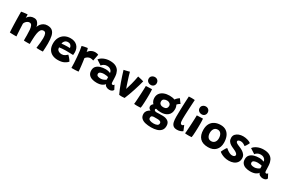

<svg xmlns="http://www.w3.org/2000/svg" viewBox="155 -2263 6021 4057"><g transform="rotate(30 3166.0 -234.0)"><path d="M67 4Q64.5 -28.5 62.2 -79Q60 -129.5 58.2 -188.5Q56.5 -247.5 55.2 -306.2Q54 -365 53.5 -414.5Q53 -464 53 -495Q68.5 -499 98 -503.2Q127.5 -507.5 157 -510.5Q186.5 -513.5 203 -513.5Q203.5 -502.5 204 -485Q204.5 -467.5 204.8 -451.5Q205 -435.5 205 -428.5Q209 -441.5 227.2 -462.8Q245.5 -484 278.5 -501.2Q311.5 -518.5 359.5 -518.5Q411 -518.5 440 -490.5Q469 -462.5 483 -426Q487.5 -414 490 -401.5Q492.5 -389 494.5 -377Q505.5 -413 531.2 -446.5Q557 -480 595.5 -501.2Q634 -522.5 684 -522.5Q764 -522.5 806.8 -484.2Q849.5 -446 865.5 -373Q881.5 -300 881.5 -195Q881.5 -148.5 878.8 -96Q876 -43.5 873 5.5Q834 8 796.5 8Q776.5 8 756.5 7.2Q736.5 6.5 716 5Q726 -69.5 732.5 -132Q739 -194.5 739 -242.5Q739 -311.5 723.2 -348.2Q707.5 -385 669.5 -385Q623.5 -385 600 -348.5Q576.5 -312 567.2 -251Q558 -190 555.5 -116Q554.5 -87.5 553.5 -57.2Q552.5 -27 552.5 4.5Q542.5 5 524.2 5.8Q506 6.5 486 6.5Q462.5 6.5 440.5 5.8Q418.5 5 409 3.5Q408 -30 408.2 -60.2Q408.5 -90.5 408.5 -122Q408.5 -198 403.2 -258Q398 -318 380 -352.5Q362 -387 324 -387Q297.5 -387 274 -372.8Q250.5 -358.5 234 -337Q217.5 -315.5 212.5 -294.5Q215.5 -215 219 -149.5Q222.5 -84 225.5 -42.5Q228.5 -1 229.5 7Q224 7 206.5 7.8Q189 8.5 176 8.5Q144 8.5 112.8 7Q81.5 5.5 67 4Z M1466 -89.5Q1438 -55.5 1380.5 -26.5Q1323 2.5 1230 2.5Q1154 2.5 1095.8 -26.2Q1037.5 -55 1004.8 -111.8Q972 -168.5 972 -253Q972 -337.5 1006 -400.2Q1040 -463 1101 -497.8Q1162 -532.5 1243.5 -532.5Q1346 -532.5 1405.5 -475.2Q1465 -418 1467.5 -317Q1468 -283 1463 -251.5Q1455.5 -251.5 1431 -252.2Q1406.5 -253 1375.8 -253.8Q1345 -254.5 1317.8 -255Q1290.5 -255.5 1277.5 -255.5Q1234 -255.5 1193 -251.5Q1152 -247.5 1125 -243Q1125 -224.5 1130 -208.5Q1139.5 -177.5 1170.5 -160.5Q1201.5 -143.5 1240 -143.5Q1286.5 -143.5 1317.8 -164.5Q1349 -185.5 1371.5 -207.5Q1375 -205 1387 -192.5Q1399 -180 1414.8 -162.2Q1430.5 -144.5 1444.5 -125.2Q1458.5 -106 1466 -89.5ZM1130.5 -336.5Q1153 -340 1186 -343Q1219 -346 1262.5 -346Q1285.5 -346 1304 -345.2Q1322.5 -344.5 1330 -344.5Q1330 -355 1327 -367.5Q1320.5 -393 1297.8 -413.8Q1275 -434.5 1237.5 -434.5Q1189 -434.5 1160.8 -404.2Q1132.5 -374 1130.5 -336.5Z M1679 -448Q1690.5 -470.5 1714.2 -491Q1738 -511.5 1770.8 -524.5Q1803.5 -537.5 1840.5 -537.5Q1863 -537.5 1885.8 -532.8Q1908.5 -528 1919.5 -521L1888.5 -362Q1877.5 -366.5 1860 -372Q1842.5 -377.5 1820 -377.5Q1785 -377.5 1754.2 -360.2Q1723.5 -343 1702.5 -314.5Q1707.5 -285 1713.8 -240.2Q1720 -195.5 1725.5 -148Q1731 -100.5 1734.5 -61.5Q1738 -22.5 1738 -4.5Q1702.5 0 1656.5 1.5Q1610.5 3 1568.5 2.5Q1568.5 -50 1565 -119.5Q1561.5 -189 1555.2 -262.5Q1549 -336 1540.5 -400.5Q1532 -465 1522 -507.5Q1546 -514.5 1575 -520.5Q1604 -526.5 1627.5 -530.2Q1651 -534 1657.5 -534.5Q1663.5 -520.5 1671 -493.2Q1678.5 -466 1679 -448Z M2181 8.5Q2119.5 8.5 2068.5 -8.2Q2017.5 -25 1987.2 -62.5Q1957 -100 1957 -163Q1957 -225.5 1992.2 -263.5Q2027.5 -301.5 2085 -319Q2142.5 -336.5 2209.5 -336.5Q2248 -336.5 2282 -328Q2316 -319.5 2328 -312.5Q2327.5 -325.5 2322.8 -340Q2318 -354.5 2309.5 -364.5Q2294.5 -385 2268.8 -398.8Q2243 -412.5 2201 -412.5Q2158 -412.5 2125.5 -393.2Q2093 -374 2076.5 -350L1954.5 -428.5Q1988 -476 2056 -505.8Q2124 -535.5 2204.5 -535.5Q2293 -535.5 2347.8 -506.5Q2402.5 -477.5 2429.5 -425.5Q2442 -400.5 2450 -370.5Q2458 -340.5 2461 -301.5Q2463 -268 2464 -239Q2465 -210 2466 -184Q2466.5 -145.5 2474.2 -134.2Q2482 -123 2496 -123Q2526 -123 2532.5 -149.5L2584.5 -50Q2579 -27 2553.5 -11.5Q2528 4 2489 4Q2445.5 4 2411.5 -17.2Q2377.5 -38.5 2373.5 -70.5Q2361.5 -41.5 2311 -16.5Q2260.5 8.5 2181 8.5ZM2214.5 -109Q2250 -109 2286.5 -124.5Q2323 -140 2339 -157Q2338 -172.5 2337.2 -189Q2336.5 -205.5 2337 -217Q2326 -221.5 2295.2 -226.8Q2264.5 -232 2231 -232Q2185.5 -232 2149.8 -217.2Q2114 -202.5 2114 -170.5Q2114 -136 2141.2 -122.5Q2168.5 -109 2214.5 -109Z M2880.5 -545.5Q2933.5 -536 2975.2 -524Q3017 -512 3024 -509.5Q3011.5 -459.5 2993.2 -395.8Q2975 -332 2952.5 -263.5Q2930 -195 2906 -129.2Q2882 -63.5 2859 -9.5Q2832.5 -5 2794 -5Q2775 -5 2757.2 -6.5Q2739.5 -8 2727 -9.5Q2675 -118.5 2629 -248.2Q2583 -378 2542.5 -513Q2552.5 -514.5 2578.5 -520.5Q2604.5 -526.5 2633 -533.8Q2661.5 -541 2679 -546Q2688 -510 2703.2 -459.8Q2718.5 -409.5 2735.8 -356.5Q2753 -303.5 2768.2 -259.2Q2783.5 -215 2792.5 -191.5Q2815 -261 2838.2 -349.5Q2861.5 -438 2880.5 -545.5Z M3200.5 -523.5Q3155.5 -523.5 3125 -549.8Q3094.5 -576 3094.5 -619Q3094.5 -663 3125.5 -688Q3156.5 -713 3196 -713Q3237.5 -713 3264.8 -685.8Q3292 -658.5 3292 -616.5Q3292 -577 3265.8 -550.2Q3239.5 -523.5 3200.5 -523.5ZM3256.5 -1Q3248 0 3224.2 1.5Q3200.5 3 3174 3Q3154.5 3 3134.8 2Q3115 1 3096 -1.5Q3098.5 -14.5 3101.8 -54.5Q3105 -94.5 3108.2 -149.2Q3111.5 -204 3114.5 -262.5Q3117.5 -321 3119.5 -371.8Q3121.5 -422.5 3121.5 -453.5Q3135 -454.5 3164 -455.8Q3193 -457 3222.8 -458Q3252.5 -459 3268.5 -459Q3271 -443 3272.5 -408.8Q3274 -374.5 3274 -332Q3274 -286.5 3272.8 -235.5Q3271.5 -184.5 3269.2 -136.8Q3267 -89 3263.8 -52.8Q3260.5 -16.5 3256.5 -1Z M3674 -128.5Q3637 -128.5 3605.8 -132.5Q3574.5 -136.5 3549 -144.5Q3536 -133.5 3536 -120Q3536 -106 3551 -94.5Q3566 -83 3593 -83H3594.5Q3625.5 -84.5 3660 -85.5Q3694.5 -86.5 3742 -86.5Q3821.5 -86.5 3872.2 -51.2Q3923 -16 3923 61.5Q3923 130 3887.2 171.2Q3851.5 212.5 3790 231Q3728.5 249.5 3651.5 249.5Q3573.5 249.5 3509.8 234.8Q3446 220 3408.2 182.8Q3370.5 145.5 3370.5 78.5Q3370.5 38.5 3395.5 4.5Q3420.5 -29.5 3466 -52Q3436 -66.5 3423.2 -85Q3410.5 -103.5 3410.5 -124.5Q3410.5 -150.5 3423.8 -169.2Q3437 -188 3453 -198Q3425.5 -225.5 3413.5 -259.2Q3401.5 -293 3401.5 -328.5Q3401.5 -393.5 3435.2 -438Q3469 -482.5 3527.8 -505.2Q3586.5 -528 3661 -528Q3734 -528 3787 -507Q3803 -531.5 3827.5 -554.2Q3852 -577 3875 -588.5Q3882 -578 3895 -559.5Q3908 -541 3922 -521.8Q3936 -502.5 3946 -490.5Q3929.5 -482.5 3910 -467.5Q3890.5 -452.5 3876.5 -434Q3901.5 -391.5 3901.5 -334.5Q3901.5 -233 3838.8 -180.8Q3776 -128.5 3674 -128.5ZM3660.5 -247.5Q3759 -247.5 3759 -334.5Q3759 -369 3731.5 -390.5Q3704 -412 3667 -412Q3626 -412 3593.8 -394.2Q3561.5 -376.5 3561.5 -332.5Q3561.5 -291 3589.8 -269.2Q3618 -247.5 3660.5 -247.5ZM3656 152.5Q3706.5 152.5 3740.2 136.5Q3774 120.5 3774 84Q3774 52 3748 40Q3722 28 3692 28H3599Q3571 28 3550.2 39.5Q3529.5 51 3529.5 85.5Q3529.5 120.5 3565.2 136.5Q3601 152.5 3656 152.5Z M4286 -23.5Q4272 -8.5 4233.8 5.8Q4195.5 20 4148.5 20Q4087.5 20 4055.8 -8.8Q4024 -37.5 4013 -89.2Q4002 -141 4002 -211Q4002 -301.5 4004.8 -393.2Q4007.5 -485 4011.2 -568Q4015 -651 4019 -714.5Q4054.5 -717 4084.5 -717Q4103.5 -717 4122.8 -716Q4142 -715 4165 -713Q4161.5 -658.5 4157.8 -590.5Q4154 -522.5 4150.5 -454.8Q4147 -387 4145 -330.5Q4143 -274 4143 -242.5Q4143 -210 4146 -182.2Q4149 -154.5 4158.5 -137.2Q4168 -120 4188.5 -120Q4205.5 -120 4216 -127.5Q4226.5 -135 4234 -147.5Q4237 -141.5 4244.8 -123.5Q4252.5 -105.5 4261.2 -84.2Q4270 -63 4277 -45.5Q4284 -28 4286 -23.5Z M4443.5 -523.5Q4398.5 -523.5 4368 -549.8Q4337.5 -576 4337.5 -619Q4337.5 -663 4368.5 -688Q4399.5 -713 4439 -713Q4480.5 -713 4507.8 -685.8Q4535 -658.5 4535 -616.5Q4535 -577 4508.8 -550.2Q4482.5 -523.5 4443.5 -523.5ZM4499.5 -1Q4491 0 4467.2 1.5Q4443.5 3 4417 3Q4397.5 3 4377.8 2Q4358 1 4339 -1.5Q4341.5 -14.5 4344.8 -54.5Q4348 -94.5 4351.2 -149.2Q4354.5 -204 4357.5 -262.5Q4360.5 -321 4362.5 -371.8Q4364.5 -422.5 4364.5 -453.5Q4378 -454.5 4407 -455.8Q4436 -457 4465.8 -458Q4495.5 -459 4511.5 -459Q4514 -443 4515.5 -408.8Q4517 -374.5 4517 -332Q4517 -286.5 4515.8 -235.5Q4514.5 -184.5 4512.2 -136.8Q4510 -89 4506.8 -52.8Q4503.5 -16.5 4499.5 -1Z M4902 11Q4769.5 11 4702.5 -59.2Q4635.5 -129.5 4635.5 -263.5Q4635.5 -352.5 4669.8 -412Q4704 -471.5 4765.5 -501.5Q4827 -531.5 4907.5 -531.5Q4989 -531.5 5043.5 -494Q5098 -456.5 5125 -390.2Q5152 -324 5152 -238Q5152 -124.5 5087 -56.8Q5022 11 4902 11ZM4896.5 -132.5Q4951.5 -132.5 4981.2 -169.5Q5011 -206.5 5011 -263.5Q5011 -330.5 4982.2 -372.8Q4953.5 -415 4899.5 -415Q4860 -415 4835 -395Q4810 -375 4798.2 -342.8Q4786.5 -310.5 4786.5 -274Q4786.5 -212.5 4814.5 -172.5Q4842.5 -132.5 4896.5 -132.5Z M5425.5 39.5Q5366.5 39.5 5318 25.5Q5269.5 11.5 5235.8 -7.8Q5202 -27 5187 -43Q5190 -52.5 5199 -70.8Q5208 -89 5219.8 -110.5Q5231.5 -132 5243.5 -150.5Q5255.5 -169 5265 -178Q5288.5 -157 5317 -137.5Q5345.5 -118 5374.5 -105.5Q5403.5 -93 5429.5 -93Q5459.5 -93 5479.8 -104.5Q5500 -116 5500 -140Q5500 -158 5482.8 -174.8Q5465.5 -191.5 5438.5 -206.5Q5411.5 -221.5 5382 -233.5Q5341.5 -250 5306.5 -272Q5271.5 -294 5250 -327Q5228.5 -360 5228.5 -409Q5228.5 -459 5258.2 -493Q5288 -527 5335.5 -544.5Q5383 -562 5437.5 -562Q5489 -562 5541.8 -547.5Q5594.5 -533 5628.5 -507Q5625.5 -497.5 5615.8 -478Q5606 -458.5 5592 -436.2Q5578 -414 5563 -395.5Q5542.5 -413 5511.2 -429Q5480 -445 5446.5 -445Q5420.5 -445 5397.5 -436.2Q5374.5 -427.5 5374.5 -404.5Q5374.5 -382 5400.5 -366Q5426.5 -350 5472 -332Q5512 -316.5 5552.8 -292.2Q5593.5 -268 5621 -232Q5648.5 -196 5648.5 -144.5Q5648.5 -82.5 5618 -41.8Q5587.5 -1 5536.8 19.2Q5486 39.5 5425.5 39.5Z M5929 8.5Q5867.5 8.5 5816.5 -8.2Q5765.5 -25 5735.2 -62.5Q5705 -100 5705 -163Q5705 -225.5 5740.2 -263.5Q5775.5 -301.5 5833 -319Q5890.5 -336.5 5957.5 -336.5Q5996 -336.5 6030 -328Q6064 -319.5 6076 -312.5Q6075.5 -325.5 6070.8 -340Q6066 -354.5 6057.5 -364.5Q6042.5 -385 6016.8 -398.8Q5991 -412.5 5949 -412.5Q5906 -412.5 5873.5 -393.2Q5841 -374 5824.5 -350L5702.5 -428.5Q5736 -476 5804 -505.8Q5872 -535.5 5952.5 -535.5Q6041 -535.5 6095.8 -506.5Q6150.5 -477.5 6177.5 -425.5Q6190 -400.5 6198 -370.5Q6206 -340.5 6209 -301.5Q6211 -268 6212 -239Q6213 -210 6214 -184Q6214.5 -145.5 6222.2 -134.2Q6230 -123 6244 -123Q6274 -123 6280.5 -149.5L6332.5 -50Q6327 -27 6301.5 -11.5Q6276 4 6237 4Q6193.5 4 6159.5 -17.2Q6125.5 -38.5 6121.5 -70.5Q6109.5 -41.5 6059 -16.5Q6008.5 8.5 5929 8.5ZM5962.5 -109Q5998 -109 6034.5 -124.5Q6071 -140 6087 -157Q6086 -172.5 6085.2 -189Q6084.5 -205.5 6085 -217Q6074 -221.5 6043.2 -226.8Q6012.5 -232 5979 -232Q5933.5 -232 5897.8 -217.2Q5862 -202.5 5862 -170.5Q5862 -136 5889.2 -122.5Q5916.5 -109 5962.5 -109Z"/></g></svg>

Font: Grandstander
Style: Bold
Weight: 700
Designer: Tyler Finck
Foundry: Etcetera Type Co
Version: Version 1.200; ttfautohint (v1.8.3)